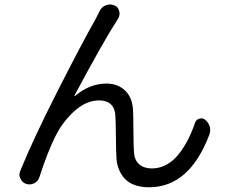

<svg xmlns="http://www.w3.org/2000/svg" viewBox="-20 -793 1010 846"><path d="M418.9 -744.1Q427.7 -762.7 446.3 -769.5Q455.1 -773.4 464.4 -773.4Q473.6 -773.4 483.4 -769.5Q500 -763.7 504.9 -745.1Q506.8 -739.3 506.8 -733.4Q506.8 -722.7 501 -711.9Q498 -708 496.1 -704.1Q436.5 -612.3 307.6 -371.1Q307.6 -370.1 308.6 -369.6Q309.6 -369.1 310.5 -370.1Q375 -424.8 449.2 -424.8Q500 -424.8 532.2 -393.1Q564.5 -361.3 566.4 -303.7Q567.4 -284.2 567.9 -216.3Q568.4 -148.4 570.3 -121.1Q573.2 -85.9 594.2 -68.4Q615.2 -50.8 649.4 -50.8Q684.6 -50.8 715.3 -68.4Q746.1 -85.9 769 -115.7Q792 -145.5 809.1 -179.2Q826.2 -212.9 838.9 -251Q843.8 -265.6 857.9 -270Q872.1 -274.4 883.8 -265.6Q898.4 -253.9 904.3 -235.4Q906.2 -227.5 906.2 -218.8Q906.2 -209 902.3 -199.2Q814.5 32.2 636.7 32.2Q598.6 32.2 570.3 21Q542 9.8 526.4 -9.3Q510.7 -28.3 502.9 -49.3Q495.1 -70.3 493.2 -93.8Q491.2 -125 490.7 -191.4Q490.2 -257.8 488.3 -282.2Q487.3 -315.4 468.8 -333Q450.2 -350.6 417 -350.6Q360.4 -350.6 308.6 -304.2Q256.8 -257.8 224.6 -193.4Q190.4 -126 153.3 -11.7Q147.5 5.9 130.9 14.6Q120.1 19.5 110.4 19.5Q103.5 19.5 95.7 17.6Q78.1 11.7 70.3 -5.9Q65.4 -14.6 65.4 -23.4Q65.4 -31.2 69.3 -40Q125 -177.7 234.4 -393.1Q343.8 -608.4 402.3 -710.9Q406.2 -718.8 418.9 -744.1Z"/></svg>

Font: Gen Jyuu Gothic P Regular
Style: Regular
Weight: 400
Designer: [Source Han Sans]
Ryoko NISHIZUKA  (kana & ideographs); Paul D. Hunt (Latin, Greek & Cyrillic); Wenlong ZHANG  (bopomofo
Version: Version 1.002.20150607